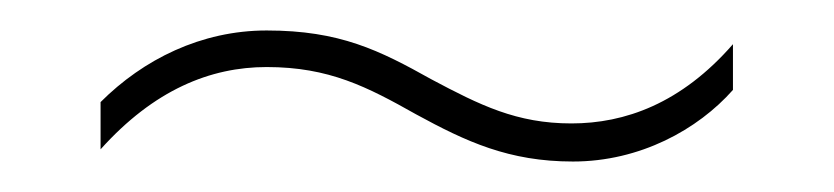

<svg xmlns="http://www.w3.org/2000/svg" viewBox="-20 -416 547 126"><path d="M253 -341C286 -323 314 -310 356 -310C400 -310 438 -331 461 -357V-387C427 -348 390 -335 355 -335C319 -335 295 -347 263 -364C229 -383 203 -396 155 -396C112 -396 74 -377 46 -349V-318C81 -357 118 -372 155 -372C196 -372 221 -359 253 -341Z"/></svg>

Font: Noto Sans Gujarati SemiCondensed Thin
Style: Regular
Weight: 100
Width: 4
Designer: Jelle Bosma - Monotype Design Team, Universal Thirst
Foundry: Monotype Imaging Inc.
Version: Version 2.106